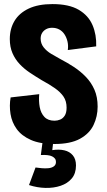

<svg xmlns="http://www.w3.org/2000/svg" viewBox="-20 -691 523 940"><path d="M246 14Q176 14 131 -6Q86 -26 62 -59Q38 -92 31.5 -133Q25 -174 32 -214L172 -230Q169 -196 174.5 -166.5Q180 -137 197.5 -118.5Q215 -100 247 -100Q261 -100 274.5 -105.5Q288 -111 297 -125Q306 -139 306 -164Q306 -196 291 -218Q276 -240 249 -259Q222 -278 185 -298Q155 -316 126.5 -335Q98 -354 76 -377.5Q54 -401 41 -431Q28 -461 28 -500Q28 -550 51 -588.5Q74 -627 120.5 -649Q167 -671 237 -671Q318 -671 365.5 -643Q413 -615 433 -568Q453 -521 451 -464L312 -446Q315 -468 310.5 -487.5Q306 -507 296 -522.5Q286 -538 270.5 -546.5Q255 -555 235 -555Q218 -555 205.5 -548Q193 -541 186 -529.5Q179 -518 179 -502Q179 -478 193.5 -459.5Q208 -441 230.5 -427.5Q253 -414 277 -401Q310 -384 342 -363Q374 -342 400.5 -314.5Q427 -287 442.5 -251.5Q458 -216 458 -169Q458 -121 438 -79Q418 -37 371.5 -11.5Q325 14 246 14ZM122 215 154 129Q168 131 184.5 132.5Q201 134 217 132.5Q233 131 243.5 123.5Q254 116 254 102Q254 92 249 85.5Q244 79 235 74.5Q226 70 212 68.5Q198 67 180 68L190 -8H242L236 44Q269 39 295 45Q321 51 336.5 69.5Q352 88 352 119Q352 158 331.5 182.5Q311 207 277 218.5Q243 230 202.5 229Q162 228 122 215Z"/></svg>

Font: Bricolage Grotesque Condensed ExtraBold
Style: Regular
Weight: 800
Width: 3
Designer: Mathieu Triay
Foundry: Atelier Triay
Version: Version 1.000;gftools[0.9.30]